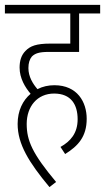

<svg xmlns="http://www.w3.org/2000/svg" viewBox="-20 -642 429 784"><path d="M227 -42 246 -13C299 -46 334 -84 334 -157C334 -225 296 -294 202 -294C178 -294 154 -289 133 -278C114 -300 96 -329 96 -364C96 -385 101 -400 110 -411C123 -424 140 -430 178 -430H303V-587H389V-622H0V-587H267V-464H186C128 -464 103 -454 84 -434C67 -417 60 -394 60 -366C60 -322 83 -285 105 -259C73 -232 52 -190 52 -136C52 -54 97 20 182 122L209 101C112 -15 89 -68 89 -136C89 -207 132 -260 201 -260C270 -260 297 -215 297 -155C297 -98 268 -65 227 -42Z"/></svg>

Font: Noto Sans ExtraCondensed ExtraLight
Style: Italic
Weight: 200
Width: 2
Italic angle: -12°
Designer: Monotype Design Team
Foundry: Monotype Imaging Inc.
Version: Version 2.013